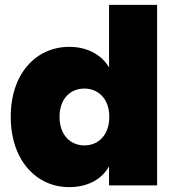

<svg xmlns="http://www.w3.org/2000/svg" viewBox="-20 -760 720 787"><path d="M24 -281C24 -102 130 7 263 7C343 7 398 -27 427 -78V0H624V-740H427V-484C396 -535 339 -568 264 -568C130 -568 24 -461 24 -281ZM428 -281C428 -205 382 -164 326 -164C270 -164 224 -205 224 -281C224 -357 270 -397 326 -397C382 -397 428 -356 428 -281Z"/></svg>

Font: SVN-Poppins ExtraBold
Style: Regular
Weight: 800
Designer: Ninad Kale (Devanagari), Jonny Pinhorn (Latin)
Foundry: Indian Type Foundry
Version: Version 3.002 2017; ttfautohint (v1.8.3)